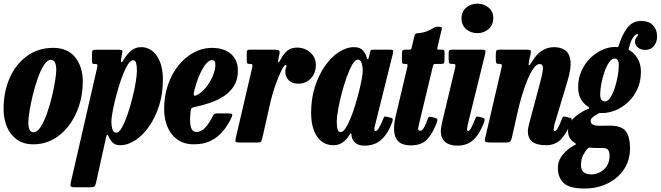

<svg xmlns="http://www.w3.org/2000/svg" viewBox="-20 -798 3699 1075"><path d="M0 -187.5Q0 -284.5 34.5 -362Q69 -439.5 131.8 -484.8Q194.5 -530 277.5 -530Q359.5 -530 401.5 -476.5Q443.5 -423 443.5 -342Q443.5 -269 422.5 -205.2Q401.5 -141.5 364.2 -93Q327 -44.5 276.5 -17.2Q226 10 167 10Q111 10 74 -17Q37 -44 18.5 -88.8Q0 -133.5 0 -187.5ZM138.5 -112.5Q138.5 -88.5 144.8 -73Q151 -57.5 168.5 -57.5Q188 -57.5 206.8 -86Q225.5 -114.5 241.5 -158.8Q257.5 -203 269.5 -252Q281.5 -301 288.2 -343Q295 -385 295 -407.5Q295 -431 288.5 -446.8Q282 -462.5 264 -462.5Q244.5 -462.5 226 -433.8Q207.5 -405 191.8 -360.5Q176 -316 164 -267Q152 -218 145.2 -176.2Q138.5 -134.5 138.5 -112.5Z M518 -519.5H646.5Q660.5 -519.5 663.5 -516.8Q666.5 -514 664 -500L659 -472.5Q655 -453.5 658.8 -450Q662.5 -446.5 673 -464.5Q692 -496 715.2 -515Q738.5 -534 770.5 -534Q823 -534 857.5 -485.8Q892 -437.5 892 -351.5Q892 -273.5 871 -207Q850 -140.5 815 -90.5Q780 -40.5 737.8 -12.8Q695.5 15 652.5 15Q626 15 612.2 1.8Q598.5 -11.5 591 -28.5Q584.5 -43.5 580.8 -43.5Q577 -43.5 572.5 -23L517.5 226Q514 240 509.5 245.2Q505 250.5 489 250.5H399Q378.5 250.5 375.8 244.2Q373 238 376.5 223L523 -415.5Q526 -429 525.5 -434.2Q525 -439.5 513 -439.5H509.5Q499 -439.5 497 -444Q495 -448.5 495 -462.5V-499Q495 -513 499.8 -516.2Q504.5 -519.5 518 -519.5ZM603.5 -116.5Q603.5 -94 609.2 -74.5Q615 -55 631 -55Q645.5 -55 661.5 -82.2Q677.5 -109.5 692.5 -152.5Q707.5 -195.5 719.8 -243.5Q732 -291.5 739.2 -334Q746.5 -376.5 746.5 -401.5Q746.5 -429 742.2 -445Q738 -461 725 -461Q712 -461 698.2 -440.5Q684.5 -420 670.8 -386.2Q657 -352.5 645 -312.8Q633 -273 623.5 -234Q614 -195 608.8 -163.8Q603.5 -132.5 603.5 -116.5Z M899 -187.5Q899 -261.5 920.8 -324Q942.5 -386.5 980.2 -432.8Q1018 -479 1065.8 -504.5Q1113.5 -530 1165.5 -530Q1234 -530 1273 -496Q1312 -462 1312 -402.5Q1312 -353.5 1291 -318.8Q1270 -284 1234.8 -260.5Q1199.5 -237 1155.8 -222.2Q1112 -207.5 1066.5 -198Q1054.5 -195 1051 -189.8Q1047.5 -184.5 1046.5 -169Q1035 -59 1078.5 -59Q1107.5 -59 1130.5 -85Q1153.5 -111 1172.5 -150Q1176 -158 1181.5 -160.5Q1187 -163 1200 -163H1257.5Q1275.5 -163 1279.2 -159Q1283 -155 1276.5 -140.5Q1258 -100.5 1230.2 -66Q1202.5 -31.5 1162.2 -10.8Q1122 10 1065.5 10Q1009.5 10 972.5 -17Q935.5 -44 917.2 -88.8Q899 -133.5 899 -187.5ZM1080 -264.5Q1107 -277 1131 -306Q1155 -335 1170.2 -370.2Q1185.5 -405.5 1186 -435.5Q1186.5 -461.5 1167 -461.5Q1143.5 -461.5 1115.5 -414.8Q1087.5 -368 1067.5 -289.5Q1063.5 -274 1065.2 -266.2Q1067 -258.5 1080 -264.5Z M1379 -520H1515.5Q1534 -520 1541 -516Q1548 -512 1544.5 -495.5L1539 -469Q1534.5 -449.5 1538.5 -449Q1542.5 -448.5 1550.5 -464Q1569 -498.5 1589.8 -515Q1610.5 -531.5 1644 -531.5Q1686 -531.5 1717.2 -504Q1748.5 -476.5 1748.5 -435Q1748.5 -388.5 1720.5 -359Q1692.5 -329.5 1650 -329.5Q1615 -329.5 1596 -349.2Q1577 -369 1577.5 -398Q1577.5 -411.5 1581 -417.5Q1584.5 -423.5 1584.5 -429.5Q1584.5 -434.5 1579.5 -434.5Q1571.5 -434.5 1555.2 -402.2Q1539 -370 1520.5 -317Q1502 -264 1488.5 -201L1449 -26Q1445.5 -10.5 1441.5 -5.2Q1437.5 0 1418.5 0H1322Q1303.5 0 1300 -4.5Q1296.5 -9 1299.5 -23L1391 -415Q1394.5 -431.5 1392.8 -435.8Q1391 -440 1378.5 -440H1376.5Q1366 -440 1363.8 -444.5Q1361.5 -449 1361.5 -463.5V-503Q1361.5 -512.5 1365 -516.2Q1368.5 -520 1379 -520Z M2176 -115Q2154.5 -53 2117 -17.8Q2079.5 17.5 2021 17.5Q1988 17.5 1970.5 2.5Q1953 -12.5 1949.5 -31.5Q1948 -36 1948 -38.8Q1948 -41.5 1948 -45Q1946.5 -52.5 1943.8 -51.2Q1941 -50 1935 -40.5Q1922.5 -18.5 1900.2 -1.8Q1878 15 1847 15Q1789 15 1755.5 -33.2Q1722 -81.5 1722 -167.5Q1722 -245.5 1743.2 -312Q1764.5 -378.5 1799.5 -428.5Q1834.5 -478.5 1877 -506.2Q1919.5 -534 1962.5 -534Q1996.5 -534 2012.2 -515.5Q2028 -497 2032 -479.5Q2034.5 -467.5 2038.8 -466.5Q2043 -465.5 2047 -483L2051.5 -505.5Q2053 -513.5 2056.5 -516.8Q2060 -520 2070.5 -520H2162Q2178.5 -520 2180.8 -516Q2183 -512 2180 -499L2080 -97.5Q2078.5 -93 2077.2 -85.8Q2076 -78.5 2076 -75Q2076 -64.5 2082.5 -64.5Q2091 -64.5 2101 -80.2Q2111 -96 2126 -133.5Q2129.5 -142.5 2131.8 -144.8Q2134 -147 2147 -144L2169.5 -138.5Q2177 -136.5 2178.5 -132Q2180 -127.5 2176 -115ZM2011 -402.5Q2011 -425 2005 -444.5Q1999 -464 1983.5 -464Q1968.5 -464 1952.5 -436.5Q1936.5 -409 1921 -365.8Q1905.5 -322.5 1893 -274.5Q1880.5 -226.5 1873 -184.2Q1865.5 -142 1865.5 -117.5Q1865.5 -92 1869.5 -75.2Q1873.5 -58.5 1887.5 -58.5Q1900 -58.5 1914 -79.2Q1928 -100 1942 -133.8Q1956 -167.5 1968.2 -207.5Q1980.5 -247.5 1990.2 -286.2Q2000 -325 2005.5 -356Q2011 -387 2011 -402.5Z M2252 -520H2269.5Q2281 -520 2282.2 -523.2Q2283.5 -526.5 2286 -535.5L2300.5 -597Q2302.5 -606.5 2305.8 -608.5Q2309 -610.5 2319 -612Q2349 -614.5 2369.8 -622.8Q2390.5 -631 2402 -638.5Q2412.5 -645.5 2416.5 -646.8Q2420.5 -648 2435 -648Q2447.5 -648 2451.2 -645.8Q2455 -643.5 2453 -634L2430 -536Q2427.5 -526 2428.2 -523Q2429 -520 2440 -520H2452Q2462 -520 2465.5 -517.5Q2469 -515 2469 -503.5L2468.5 -460.5Q2468 -446.5 2464.5 -443.2Q2461 -440 2448 -440H2419Q2410 -440 2407.8 -437Q2405.5 -434 2403.5 -426L2330.5 -122Q2325.5 -102.5 2322 -84.2Q2318.5 -66 2332.5 -66Q2344 -66 2355.2 -86.2Q2366.5 -106.5 2373.5 -129Q2376.5 -138 2380.2 -141.8Q2384 -145.5 2396 -143L2417.5 -137.5Q2427.5 -134.5 2428.8 -129.8Q2430 -125 2425.5 -112Q2405.5 -56.5 2374 -20.2Q2342.5 16 2280 16Q2217 16 2197 -24.5Q2177 -65 2194.5 -143.5L2260.5 -422.5Q2262.5 -431.5 2261.5 -435.8Q2260.5 -440 2250 -440H2245Q2236 -440 2233.2 -443.2Q2230.5 -446.5 2230.5 -458.5V-501.5Q2230.5 -513.5 2235.5 -516.8Q2240.5 -520 2252 -520Z M2564 -695Q2564 -733 2590 -755.2Q2616 -777.5 2653 -777.5Q2689.5 -777.5 2716 -755.2Q2742.5 -733 2742 -695Q2740.5 -657 2715 -634.8Q2689.5 -612.5 2653 -612.5Q2616 -612.5 2590 -634.8Q2564 -657 2564 -695ZM2695.5 -492.5 2601.5 -111Q2600 -105 2597.5 -91.8Q2595 -78.5 2595 -75Q2595 -64.5 2600 -64.5Q2609 -64.5 2618.2 -82.2Q2627.5 -100 2640 -131.5Q2644 -141.5 2647.2 -144.2Q2650.5 -147 2659.5 -144.5L2684 -138.5Q2693.5 -136 2693.2 -128.8Q2693 -121.5 2689.5 -110.5Q2664 -45 2629.2 -13.8Q2594.5 17.5 2540.5 17.5Q2497.5 17.5 2472.8 -3Q2448 -23.5 2448 -63.5Q2448 -74 2450.8 -89.5Q2453.5 -105 2456 -116L2528 -417Q2531.5 -431.5 2529.5 -435.8Q2527.5 -440 2516 -440H2514Q2499.5 -440 2495.8 -443.8Q2492 -447.5 2492 -462V-501.5Q2492 -514 2496.5 -517Q2501 -520 2513 -520H2672.5Q2694 -520 2697 -515.8Q2700 -511.5 2695.5 -492.5Z M2782.5 -520H2925.5Q2947 -520 2950.5 -516Q2954 -512 2950.5 -494L2942.5 -459Q2937.5 -432 2941.8 -432Q2946 -432 2958 -452Q2983.5 -494.5 3014.5 -514.2Q3045.5 -534 3082 -534Q3118 -534 3143.2 -517.2Q3168.5 -500.5 3174 -458.8Q3179.5 -417 3156.5 -341L3087 -110.5Q3084.5 -103.5 3082.2 -90.8Q3080 -78 3080 -75Q3080 -64.5 3086 -64.5Q3094.5 -64.5 3103.8 -81.5Q3113 -98.5 3125 -129Q3129.5 -141 3132.5 -144Q3135.5 -147 3145 -144.5L3172 -138Q3181 -135.5 3180.8 -129.8Q3180.5 -124 3175.5 -109Q3153.5 -53.5 3121.8 -19.2Q3090 15 3037.5 15Q2984.5 15 2960 -5Q2935.5 -25 2935.5 -61.5Q2935.5 -72 2938 -85Q2940.5 -98 2943.5 -108.5L3000 -320Q3015.5 -376 3019.5 -407.8Q3023.5 -439.5 3001 -439.5Q2985 -439.5 2967.8 -415.8Q2950.5 -392 2933.8 -352.2Q2917 -312.5 2902.5 -263.8Q2888 -215 2877 -165.5L2846 -28Q2842.5 -12 2837.5 -6Q2832.5 0 2813.5 0H2728Q2702.5 0 2697.8 -4.8Q2693 -9.5 2697.5 -29.5L2788.5 -421Q2791.5 -434 2788.2 -437Q2785 -440 2776.5 -440H2773.5Q2761.5 -440 2758.8 -445.2Q2756 -450.5 2756 -465V-495Q2756 -512 2760.8 -516Q2765.5 -520 2782.5 -520Z M3103.5 142.5Q3103.5 101 3131 68Q3158.5 35 3195 16Q3206.5 10 3206 8.5Q3205.5 7 3198 2Q3177.5 -11.5 3169 -27.8Q3160.5 -44 3160.5 -64Q3160.5 -107 3193.2 -137.8Q3226 -168.5 3267 -185.5Q3279.5 -190.5 3279.5 -193.5Q3279.5 -196.5 3271.5 -201.5Q3217 -237 3217 -309Q3217 -359.5 3235.8 -401.2Q3254.5 -443 3285.2 -472.8Q3316 -502.5 3352 -518.8Q3388 -535 3423 -535Q3426.5 -535 3428 -534.8Q3429.5 -534.5 3431 -534.5Q3437.5 -534 3439.8 -535Q3442 -536 3445 -544.5Q3463 -603.5 3492 -642Q3521 -680.5 3570.5 -680.5Q3613.5 -680.5 3636.2 -656.2Q3659 -632 3659 -593.5Q3659 -562.5 3641.2 -540.5Q3623.5 -518.5 3592.5 -518.5Q3568 -518.5 3551.8 -531.8Q3535.5 -545 3535.5 -565.5Q3535.5 -578 3542.2 -587.2Q3549 -596.5 3552.5 -601.8Q3556 -607 3547.5 -607Q3538 -607 3524.5 -587.8Q3511 -568.5 3502.5 -533Q3500 -526 3499.5 -522.8Q3499 -519.5 3503.5 -517Q3529.5 -503 3549 -472Q3568.5 -441 3568.5 -396Q3568.5 -342.5 3549 -299.8Q3529.5 -257 3497.5 -227Q3465.5 -197 3427.2 -181Q3389 -165 3351.5 -165Q3349 -165 3341 -165.5Q3335.5 -166 3326.5 -160Q3312.5 -153 3299.8 -142.8Q3287 -132.5 3287 -121.5Q3287 -94 3333 -94Q3343 -94 3363 -94.2Q3383 -94.5 3395 -94.5Q3461.5 -94.5 3484.5 -61.8Q3507.5 -29 3507.5 32Q3507.5 99.5 3473.5 150.2Q3439.5 201 3381.8 229.2Q3324 257.5 3252 257.5Q3168 257.5 3135.8 226.5Q3103.5 195.5 3103.5 142.5ZM3340.5 -269.5Q3340 -230 3368 -230Q3382.5 -230 3396.2 -250.2Q3410 -270.5 3420.8 -302.2Q3431.5 -334 3438 -369Q3444.5 -404 3444.5 -433Q3445 -470 3420.5 -470Q3405 -470 3390.8 -449.8Q3376.5 -429.5 3365.2 -398Q3354 -366.5 3347.2 -332Q3340.5 -297.5 3340.5 -269.5ZM3271 33Q3256 49 3244.5 71.2Q3233 93.5 3233 127.5Q3232.5 178.5 3292 178.5Q3315 178.5 3338 167Q3361 155.5 3376.8 132.8Q3392.5 110 3393 75.5Q3393 51.5 3384.5 41Q3376 30.5 3355 30.5H3319.5Q3312.5 30.5 3306.8 30.2Q3301 30 3289.5 29Q3283 28 3279 28.5Q3275 29 3271 33Z"/></svg>

Font: Besley* Condensed
Style: Bold Italic
Weight: 700
Width: 3
Italic angle: -13°
Designer: Owen Earl
Foundry: indestructible type*
Version: Version 3.000; ttfautohint (v1.8.3)